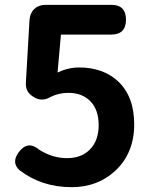

<svg xmlns="http://www.w3.org/2000/svg" viewBox="-20 -760 629 794"><path d="M276 14Q152 14 61 -56Q26 -87 57 -130Q95 -181 142 -141Q197 -106 257 -106Q316 -106 351 -141Q388 -178 388 -242Q388 -306 354 -341Q320 -376 263 -376Q224 -376 191 -360Q153 -337 119 -359L116 -361Q85 -380 87 -418L102 -677Q104 -706 122 -723Q140 -740 168 -740H303H440Q501 -740 501 -679Q501 -617 440 -617H232L218 -460Q262 -481 307 -481Q406 -481 468 -424Q535 -361 535 -246Q535 -127 457 -54Q384 14 276 14Z"/></svg>

Font: GenSenRounded JP B
Style: Regular
Weight: 700
Version: Version 1.501;PS 1;hotconv 16.6.51;makeotf.lib2.5.65220